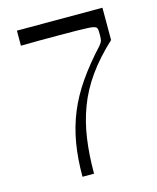

<svg xmlns="http://www.w3.org/2000/svg" viewBox="-107 -775 695 850"><g transform="rotate(-15 240.5 -350.0)"><path d="M165 0Q165 -84 177 -154Q189 -224 215 -287.5Q241 -351 283.5 -412.5Q326 -474 387 -540Q398 -553 400 -562Q402 -571 402 -585Q402 -606 401 -612Q400 -618 396 -622Q392 -625 384 -627Q376 -629 358 -630Q340 -631 307 -631.5Q274 -632 220 -632Q175 -632 136.5 -632Q98 -632 52 -631V-700H444V-552Q377 -490 333 -428Q289 -366 264 -299.5Q239 -233 228.5 -159.5Q218 -86 218 0Z"/></g></svg>

Font: Ojuju
Style: Regular
Weight: 400
Designer: Chisaokwu Joboson, Mirko Velimirovic
Foundry: Udi Foundry
Version: Version 1.000